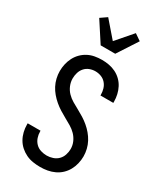

<svg xmlns="http://www.w3.org/2000/svg" viewBox="-242 -1072 985 1165"><g transform="rotate(30 250.0 -489.0)"><path d="M249 8Q224 8 198.5 4Q173 0 150 -11Q127 -22 108 -39Q89 -56 76.5 -78Q64 -100 58 -125Q52 -150 52 -175V-184H142V-179Q142 -157 149 -136.5Q156 -116 171 -100.5Q186 -85 207 -78.5Q228 -72 249 -72Q270 -72 291 -79Q312 -86 327 -101Q342 -116 349 -137Q356 -158 356 -179Q356 -205 345.5 -228.5Q335 -252 317.5 -270Q300 -288 278 -301Q256 -314 234 -326Q212 -338 190.5 -351.5Q169 -365 149.5 -381.5Q130 -398 113.5 -417.5Q97 -437 85.5 -459Q74 -481 68 -506Q62 -531 62 -556Q62 -581 67.5 -605.5Q73 -630 84.5 -652.5Q96 -675 114 -693Q132 -711 154 -722.5Q176 -734 201 -738.5Q226 -743 251 -743Q276 -743 300.5 -738.5Q325 -734 347.5 -723Q370 -712 388 -694.5Q406 -677 417.5 -655Q429 -633 434.5 -608.5Q440 -584 440 -560V-551H350V-556Q350 -577 344 -597Q338 -617 324.5 -632.5Q311 -648 291.5 -655.5Q272 -663 251 -663Q230 -663 210.5 -655.5Q191 -648 177.5 -632.5Q164 -617 158 -597Q152 -577 152 -556Q152 -531 162 -507Q172 -483 189.5 -465Q207 -447 229 -434Q251 -421 273.5 -409Q296 -397 317.5 -383.5Q339 -370 358 -354Q377 -338 393.5 -318.5Q410 -299 422 -276.5Q434 -254 440 -229Q446 -204 446 -179Q446 -154 440 -128.5Q434 -103 421.5 -80.5Q409 -58 390.5 -40.5Q372 -23 348.5 -12Q325 -1 300 3.5Q275 8 249 8ZM199 -815 108 -955 153 -986 250 -874 347 -986 392 -955 301 -815Z"/></g></svg>

Font: Iosevka Bendy Medium
Style: Regular
Weight: 500
Monospace: yes
Designer: Belleve Invis
Foundry: Belleve Invis
Version: Version 30.1.2